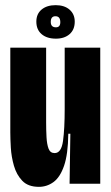

<svg xmlns="http://www.w3.org/2000/svg" viewBox="-20 -713 431 745"><path d="M131 12Q89 12 66.5 -11.5Q44 -35 34 -70Q24 -105 22 -140Q20 -175 20 -199V-528H159V-238Q159 -208 160.5 -180.5Q162 -153 168.5 -136Q175 -119 192 -119Q218 -119 224.5 -166Q231 -213 231 -290V-528H369V-253V0H250L253 -194H245Q244 -114 228.5 -69.5Q213 -25 187.5 -6.5Q162 12 131 12ZM197 -563Q162 -563 141.5 -580.5Q121 -598 121 -629Q121 -659 141.5 -676Q162 -693 196 -693Q230 -693 250 -675.5Q270 -658 270 -629Q270 -598 250 -580.5Q230 -563 197 -563ZM197 -607Q214 -607 214 -627Q214 -650 195 -650Q177 -650 177 -628Q177 -607 197 -607Z"/></svg>

Font: Bricolage Grotesque 48pt Condensed Bricolage Grotesque 48pt Condensed Regular
Style: Bold
Weight: 700
Width: 3
Designer: Mathieu Triay
Foundry: Atelier Triay
Version: Version 1.000; ttfautohint (v1.8.4.7-5d5b);gftools[0.9.32]